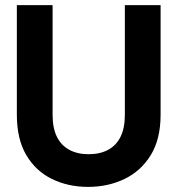

<svg xmlns="http://www.w3.org/2000/svg" viewBox="-20 -720 695 752"><path d="M325 12Q247 12 183.5 -19Q120 -50 83 -112.5Q46 -175 46 -271V-700H186V-270Q186 -219 202.5 -185Q219 -151 251 -133.5Q283 -116 327 -116Q372 -116 404 -133.5Q436 -151 452.5 -185Q469 -219 469 -270V-700H609V-271Q609 -175 570.5 -112.5Q532 -50 467.5 -19Q403 12 325 12Z"/></svg>

Font: DM Sans 36pt ExtraBold
Style: Regular
Weight: 800
Designer: Colophon Foundry, Jonny Pinhorn
Foundry: Colophon Foundry
Version: Version 4.004;gftools[0.9.30]